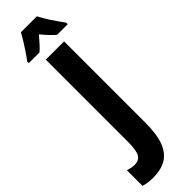

<svg xmlns="http://www.w3.org/2000/svg" viewBox="-440 -917 1122 1122"><g transform="rotate(-45 121.5 -356.0)"><path d="M21 218Q0 218 -20 215.5Q-40 213 -58 207V78Q-46 82 -32.5 85Q-19 88 -3 88Q34 88 49 61Q64 34 64 -38V-714H215V-43Q215 57 192 113.5Q169 170 126 194Q83 218 21 218ZM206 -930Q223 -897 247.5 -859.5Q272 -822 301 -783V-770H213Q182 -796 140 -847Q119 -822 100.5 -802Q82 -782 68 -770H-21V-783Q-6 -802 12.5 -829.5Q31 -857 48 -884.5Q65 -912 74 -930Z"/></g></svg>

Font: Noto Sans ExtraCondensed ExtraBold
Style: Regular
Weight: 800
Width: 2
Designer: Monotype Design Team
Foundry: Monotype Imaging Inc.
Version: Version 2.013; ttfautohint (v1.8.4.7-5d5b)